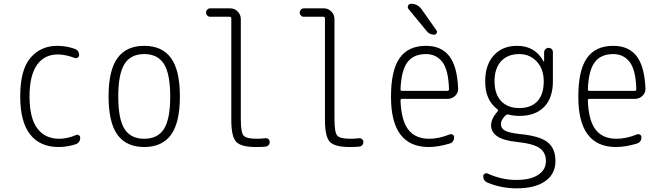

<svg xmlns="http://www.w3.org/2000/svg" viewBox="-20 -775 3540 1025"><path d="M293 9.8Q193.4 9.8 140.6 -57.6Q87.9 -125 87.9 -259.8Q87.9 -402.3 142.6 -466.3Q197.3 -530.3 286.1 -530.3Q333 -530.3 377.9 -514.6Q402.3 -505.9 402.3 -480.5Q402.3 -471.7 394.5 -467.3Q386.7 -462.9 377.9 -465.8Q333 -483.4 289.1 -484.4Q216.8 -484.4 177.2 -428.2Q137.7 -372.1 137.7 -259.8Q137.7 -144.5 179.2 -89.4Q220.7 -34.2 295.9 -34.2Q338.9 -34.2 384.8 -53.7Q392.6 -57.6 400.4 -53.2Q408.2 -48.8 408.2 -40Q408.2 -13.7 383.8 -4.9Q338.9 9.8 293 9.8Z M855.5 -433.1Q822.3 -486.3 750 -486.3Q677.7 -486.3 644.5 -433.1Q611.3 -379.9 611.3 -259.8Q611.3 -139.6 644.5 -86.9Q677.7 -34.2 750 -34.2Q822.3 -34.2 855.5 -86.9Q888.7 -139.6 888.7 -259.8Q888.7 -379.9 855.5 -433.1ZM893.1 -55.7Q845.7 9.8 750 9.8Q654.3 9.8 606.9 -55.7Q559.6 -121.1 559.6 -260.3Q559.6 -399.4 606.9 -464.8Q654.3 -530.3 750 -530.3Q845.7 -530.3 893.1 -464.8Q940.4 -399.4 940.4 -260.3Q940.4 -121.1 893.1 -55.7Z M1101.6 -685.5Q1092.8 -685.5 1086.4 -692.4Q1080.1 -699.2 1080.1 -708Q1080.1 -716.8 1086.4 -723.6Q1092.8 -730.5 1101.6 -730.5H1209Q1232.4 -730.5 1249 -713.4Q1265.6 -696.3 1265.6 -672.9V-139.6Q1265.6 -68.4 1280.3 -51.3Q1294.9 -34.2 1350.6 -34.2Q1373 -34.2 1397.5 -37.1Q1406.2 -38.1 1413.1 -32.2Q1419.9 -26.4 1419.9 -16.6Q1419.9 -6.8 1413.6 0Q1407.2 6.8 1397.5 7.8Q1380.9 9.8 1345.7 9.8Q1266.6 9.8 1240.7 -18.1Q1214.8 -45.9 1214.8 -134.8V-676.8Q1214.8 -685.5 1206.1 -685.5Z M1601.6 -685.5Q1592.8 -685.5 1586.4 -692.4Q1580.1 -699.2 1580.1 -708Q1580.1 -716.8 1586.4 -723.6Q1592.8 -730.5 1601.6 -730.5H1709Q1732.4 -730.5 1749 -713.4Q1765.6 -696.3 1765.6 -672.9V-139.6Q1765.6 -68.4 1780.3 -51.3Q1794.9 -34.2 1850.6 -34.2Q1873 -34.2 1897.5 -37.1Q1906.2 -38.1 1913.1 -32.2Q1919.9 -26.4 1919.9 -16.6Q1919.9 -6.8 1913.6 0Q1907.2 6.8 1897.5 7.8Q1880.9 9.8 1845.7 9.8Q1766.6 9.8 1740.7 -18.1Q1714.8 -45.9 1714.8 -134.8V-676.8Q1714.8 -685.5 1706.1 -685.5Z M2253.9 -486.3Q2187.5 -486.3 2154.8 -442.4Q2122.1 -398.4 2118.2 -297.9Q2118.2 -290 2126 -290H2368.2Q2377 -290 2377 -298.8Q2374 -402.3 2341.3 -444.3Q2308.6 -486.3 2253.9 -486.3ZM2268.6 9.8Q2066.4 9.8 2067.4 -259.8Q2067.4 -399.4 2113.3 -464.8Q2159.2 -530.3 2253.9 -530.3Q2335.9 -530.3 2378.4 -475.6Q2420.9 -420.9 2425.8 -302.7Q2426.8 -279.3 2409.7 -263.2Q2392.6 -247.1 2369.1 -247.1H2126Q2118.2 -247.1 2118.2 -238.3Q2122.1 -131.8 2159.7 -83Q2197.3 -34.2 2271.5 -34.2Q2322.3 -34.2 2380.9 -57.6Q2388.7 -60.5 2396.5 -56.2Q2404.3 -51.8 2404.3 -43Q2404.3 -16.6 2380.9 -8.8Q2320.3 9.8 2268.6 9.8ZM2173.8 -754.9Q2210 -754.9 2231.4 -724.6L2310.5 -612.3Q2315.4 -605.5 2311 -597.7Q2306.6 -589.8 2298.8 -589.8Q2271.5 -589.8 2256.8 -610.4L2161.1 -726.6Q2154.3 -734.4 2158.7 -744.6Q2163.1 -754.9 2173.8 -754.9Z M2752 -486.3Q2690.4 -486.3 2655.3 -448.2Q2620.1 -410.2 2620.1 -341.8Q2620.1 -272.5 2655.3 -235.4Q2690.4 -198.2 2752 -198.2Q2815.4 -198.2 2849.1 -234.9Q2882.8 -271.5 2882.8 -340.8Q2882.8 -406.2 2845.7 -446.3Q2808.6 -486.3 2752 -486.3ZM2583 200.2Q2559.6 190.4 2559.6 165Q2559.6 157.2 2567.9 152.3Q2576.2 147.5 2583 151.4Q2661.1 186.5 2737.3 185.5Q2812.5 185.5 2853.5 158.2Q2894.5 130.9 2894.5 85Q2894.5 40 2861.8 16.1Q2829.1 -7.8 2737.3 -17.6Q2602.5 -31.2 2601.6 -105.5Q2601.6 -140.6 2635.7 -179.7Q2641.6 -185.5 2635.7 -191.4Q2569.3 -241.2 2570.3 -341.8Q2570.3 -428.7 2616.2 -479.5Q2662.1 -530.3 2740.2 -530.3Q2836.9 -530.3 2881.8 -447.3Q2881.8 -446.3 2882.8 -446.3Q2884.8 -446.3 2884.8 -447.3V-496.1Q2884.8 -505.9 2892.1 -512.7Q2899.4 -519.5 2909.2 -519.5Q2918.9 -519.5 2925.3 -512.7Q2931.6 -505.9 2931.6 -496.1V-340.8Q2931.6 -252 2884.8 -204.1Q2837.9 -156.2 2752 -156.2Q2720.7 -156.2 2692.4 -164.1Q2685.5 -165 2679.7 -160.2Q2653.3 -133.8 2654.3 -112.3Q2654.3 -90.8 2674.3 -78.6Q2694.3 -66.4 2752.9 -59.6Q2859.4 -49.8 2902.3 -16.6Q2945.3 16.6 2945.3 85Q2945.3 153.3 2891.1 191.9Q2836.9 230.5 2737.3 230.5Q2657.2 230.5 2583 200.2Z M3253.9 -486.3Q3187.5 -486.3 3154.8 -442.4Q3122.1 -398.4 3118.2 -297.9Q3118.2 -290 3126 -290H3368.2Q3377 -290 3377 -298.8Q3374 -402.3 3341.3 -444.3Q3308.6 -486.3 3253.9 -486.3ZM3268.6 9.8Q3066.4 9.8 3067.4 -259.8Q3067.4 -399.4 3113.3 -464.8Q3159.2 -530.3 3253.9 -530.3Q3335.9 -530.3 3378.4 -475.6Q3420.9 -420.9 3425.8 -302.7Q3426.8 -279.3 3409.7 -263.2Q3392.6 -247.1 3369.1 -247.1H3126Q3118.2 -247.1 3118.2 -238.3Q3122.1 -131.8 3159.7 -83Q3197.3 -34.2 3271.5 -34.2Q3322.3 -34.2 3380.9 -57.6Q3388.7 -60.5 3396.5 -56.2Q3404.3 -51.8 3404.3 -43Q3404.3 -16.6 3380.9 -8.8Q3320.3 9.8 3268.6 9.8Z"/></svg>

Font: Rounded Mgen+ 2m light
Style: Regular
Weight: 200
Designer: [Source Han Sans]
Ryoko NISHIZUKA  (kana & ideographs); Paul D. Hunt (Latin, Greek & Cyrillic); Wenlong ZHANG  (bopomofo
Version: Version 1.059.20150602